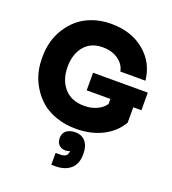

<svg xmlns="http://www.w3.org/2000/svg" viewBox="-183 -888 1199 1338"><g transform="rotate(20 416.5 -219.0)"><path d="M426.8 20Q347.2 20 281 -2.9Q214.8 -25.9 170.9 -63.5Q127 -101.1 96.2 -150.6Q65.4 -200.2 51.8 -252Q38.1 -303.7 38.1 -356V-377.9Q38.1 -433.6 52.5 -486.8Q66.9 -540 97.7 -588.1Q128.4 -636.2 171.6 -672.6Q214.8 -709 276.6 -730.5Q338.4 -752 411.1 -752Q560.5 -752 658.2 -671.1Q755.9 -590.3 769 -460.9H583Q573.7 -511.7 526.9 -544.9Q480 -578.1 411.1 -578.1Q323.2 -578.1 274.7 -519.5Q226.1 -460.9 226.1 -366.2Q226.1 -270 278.6 -210Q331.1 -149.9 426.8 -149.9Q478.5 -149.9 519.5 -168.7Q560.5 -187.5 583 -220.2V-257.8H407.2V-388.2H813V-257.8H752.9V-144Q707 -65.4 622.3 -22.7Q537.6 20 426.8 20ZM383.8 314H353V226.1H386.2Q417.5 226.1 430.2 213.9Q442.9 201.7 442.9 179.2Q428.7 187 410.2 187Q380.9 187 362.5 168.9Q344.2 150.9 344.2 119.1Q344.2 81.1 369.4 62.5Q394.5 43.9 433.1 43.9Q482.4 43.9 509.8 76.2Q537.1 108.4 537.1 165V170.9Q537.1 240.7 496.1 277.3Q455.1 314 383.8 314Z"/></g></svg>

Font: Sora ExtraBold
Style: Regular
Weight: 800
Designer: Jonathan Barnbrook, Julián Moncada
Foundry: Barnbrook Fonts
Version: Version 2.000